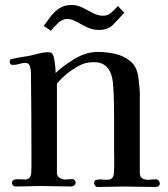

<svg xmlns="http://www.w3.org/2000/svg" viewBox="-20 -748 672 769"><path d="M620 -14Q620 -5 614 -2Q608 1 600 1Q569 1 537 0Q505 -1 473 -1Q448 -1 421.5 0Q395 1 369 1Q365 1 361 -4Q357 -9 357 -13Q357 -26 367 -28Q378 -30 388.5 -29Q399 -28 409 -28Q435 -28 436 -54Q438 -77 437.5 -100Q437 -123 437 -145V-269Q437 -290 436.5 -325.5Q436 -361 434 -395.5Q432 -430 426 -448Q409 -499 358 -499Q328 -499 308.5 -490.5Q289 -482 264 -465Q249 -454 234.5 -441Q220 -428 208 -413Q208 -323 208 -233.5Q208 -144 208 -55Q208 -42 219 -35.5Q230 -29 241 -29Q249 -29 256.5 -30Q264 -31 271 -31Q275 -31 279 -26Q283 -21 283 -17Q283 -10 277.5 -5.5Q272 -1 266 -1Q235 -1 204 -2Q173 -3 142 -3Q117 -3 92 -2Q67 -1 42 -1Q36 -1 32 -5.5Q28 -10 28 -15Q28 -26 38 -28.5Q48 -31 60 -30Q72 -29 79 -29Q103 -29 105 -55Q106 -69 106 -83Q106 -97 106 -110Q106 -196 105.5 -283Q105 -370 104 -457Q104 -468 100 -482Q96 -496 82 -496Q69 -496 57 -492Q45 -488 32 -488Q19 -488 19 -500Q19 -507 21 -509Q23 -511 30 -512Q48 -517 67 -519.5Q86 -522 105 -526Q122 -530 139 -534.5Q156 -539 173 -539Q185 -539 190 -532Q195 -525 197.5 -510Q200 -495 201.5 -480Q203 -465 203 -456Q236 -487 281 -513.5Q326 -540 372 -540Q407 -540 442 -532Q477 -524 502.5 -502.5Q528 -481 534 -440Q536 -423 538 -404.5Q540 -386 540 -369Q540 -291 540 -213Q540 -135 540 -57Q540 -40 549 -34Q558 -28 574 -28Q582 -28 589.5 -29Q597 -30 605 -30Q611 -30 615.5 -24.5Q620 -19 620 -14ZM478 -697Q456 -673 434.5 -650.5Q413 -628 376 -628Q351 -628 328.5 -639Q306 -650 286.5 -661Q267 -672 249 -672Q230 -672 212.5 -655.5Q195 -639 184 -625L155 -644Q169 -664 184 -683.5Q199 -703 219 -715.5Q239 -728 266 -728Q290 -728 310.5 -717.5Q331 -707 351.5 -696Q372 -685 394 -685Q412 -685 426.5 -698Q441 -711 452 -724Z"/></svg>

Font: Kaisei Tokumin Medium
Style: Regular
Weight: 500
Designer: Font-Kai,
Foundry: KAZUO KANAI
Version: Version 5.003